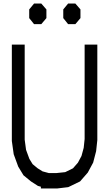

<svg xmlns="http://www.w3.org/2000/svg" viewBox="-20 -1076 626 1101"><path d="M465.3 -820.3H538.1V-272.9L531.2 -209L514.2 -143.6L483.4 -86.4L439 -35.6L371.6 -2.9L306.6 4.9H214.4V-5.4L197.8 -9.8L157.7 -35.6L114.7 -70.8L84.5 -120.6L58.6 -191.4L47.9 -267.6V-820.3H121.6V-274.9L129.4 -216.8L148.4 -165L167 -134.8L195.3 -111.3L224.1 -93.3L260.3 -83.5H302.7L354 -88.9L398.4 -110.8L426.8 -143.1L447.3 -181.6L460 -228.5L465.3 -278.8ZM175.3 -1055.7H216.8L246.1 -1022V-972.2L216.8 -937.5H175.3L147.5 -972.2V-1022ZM370.6 -1055.7H412.1L441.4 -1022V-972.2L412.1 -937.5H370.6L342.8 -972.2V-1022Z"/></svg>

Font: Gap Sans
Style: Regular
Weight: 400
Designer: Alexandre Liziard and Étienne Ozeray
Foundry: Interstices.io
Version: Version 1.6.1 - December 3. 2014